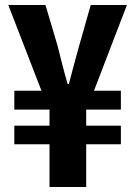

<svg xmlns="http://www.w3.org/2000/svg" viewBox="-20 -744 540 764"><path d="M177 0H323V-170H461V-244H323V-308H461V-383H354L485 -724H341L295 -562C282 -514 267 -461 254 -410H249C234 -461 222 -511 209 -562L161 -724H13L145 -383H37V-308H177V-244H37V-170H177Z"/></svg>

Font: Noto Sans Mono CJK JP Bold
Style: Regular
Weight: 700
Designer: Ryoko NISHIZUKA (kana & ideographs); Paul D. Hunt (Latin, Greek & Cyrillic); Wenlong ZHANG (bopomofo); Sandoll Communica
Foundry: Adobe Systems Incorporated
Version: Version 1.004;PS 1.004;hotconv 1.0.82;makeotf.lib2.5.63406